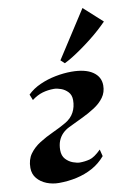

<svg xmlns="http://www.w3.org/2000/svg" viewBox="-99 -873 662 941"><g transform="rotate(-10 232.0 -402.0)"><path d="M117 10Q85.5 10 56.8 -1.2Q28 -12.5 9.8 -34.2Q-8.5 -56 -8.5 -87Q-8.5 -128 11.5 -155.8Q31.5 -183.5 63.2 -203.5Q95 -223.5 130.8 -239.8Q166.5 -256 197.5 -274Q227 -291 241.2 -317.8Q255.5 -344.5 255.5 -378Q255.5 -403.5 241 -419Q226.5 -434.5 207 -441.5Q187.5 -448.5 172 -448.5Q142.5 -448.5 115.5 -440.8Q88.5 -433 61.5 -412.5L50 -441.5Q76.5 -467.5 113.5 -484Q150.5 -500.5 191.5 -508.5Q232.5 -516.5 271 -516.5Q339.5 -516.5 376.5 -491.5Q413.5 -466.5 413.5 -423.5Q413.5 -389.5 395.2 -364.2Q377 -339 347.2 -319.8Q317.5 -300.5 282.5 -284Q247.5 -267.5 214 -251Q194.5 -241.5 180.2 -227Q166 -212.5 158.2 -192.8Q150.5 -173 150.5 -147.5Q150.5 -119 166 -102.2Q181.5 -85.5 201.8 -78.2Q222 -71 235 -71Q260.5 -71 284.5 -77.2Q308.5 -83.5 342 -116.5L350.5 -82.5Q322.5 -49.5 285.5 -29.2Q248.5 -9 205.8 0.5Q163 10 117 10ZM228 -580.5 379 -814.5 471 -731Q454.5 -714 433 -694.5Q411.5 -675 387 -655.8Q362.5 -636.5 337.5 -618.8Q312.5 -601 289.2 -586.5Q266 -572 247 -563Z"/></g></svg>

Font: Merriweather 144pt Black
Style: Italic
Weight: 900
Italic angle: -7.8°
Version: Version 2.101